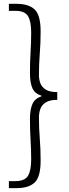

<svg xmlns="http://www.w3.org/2000/svg" viewBox="-20 -804 355 992"><path d="M25.9 168V131.8H59.1Q107.9 131.8 124.5 104.5Q141.1 77.1 141.1 20Q141.1 -32.7 137.9 -81.3Q134.8 -129.9 134.8 -189Q134.8 -237.8 147.5 -266.6Q160.2 -295.4 193.8 -306.2V-310.1Q160.2 -319.8 147.5 -348.1Q134.8 -376.5 134.8 -425.8Q134.8 -485.8 137.9 -534.7Q141.1 -583.5 141.1 -636.2Q141.1 -693.8 124.5 -720.9Q107.9 -748 59.1 -748H25.9V-784.2H65.9Q128.4 -784.2 159.2 -754.9Q189.9 -725.6 189.9 -641.1Q189.9 -580.1 185.5 -526.9Q181.2 -473.6 181.2 -415Q181.2 -393.6 188.7 -373.5Q196.3 -353.5 216.8 -340.8Q237.3 -328.1 275.9 -328.1V-288.1Q237.3 -288.1 216.8 -275.1Q196.3 -262.2 188.7 -241.7Q181.2 -221.2 181.2 -198.2Q181.2 -141.1 185.5 -88.4Q189.9 -35.6 189.9 25.9Q189.9 109.9 159.2 138.9Q128.4 168 65.9 168Z"/></svg>

Font: Source Han Sans CN Light
Style: Regular
Weight: 300
Designer: Ryoko NISHIZUKA  (kana, bopomofo & ideographs); Paul D. Hunt (Latin, Greek & Cyrillic); Sandoll Communications , Soo-you
Foundry: Adobe
Version: Version 2.000;hotconv 1.0.107;makeotfexe 2.5.65593